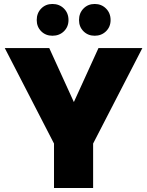

<svg xmlns="http://www.w3.org/2000/svg" viewBox="-20 -947 741 967"><path d="M697 -705 449 -224V0H252V-224L4 -705H228L352 -433L476 -705ZM244 -767Q210 -767 187.5 -789.5Q165 -812 165 -846Q165 -881 187.5 -904Q210 -927 244 -927Q279 -927 302 -904Q325 -881 325 -846Q325 -812 302 -789.5Q279 -767 244 -767ZM457 -767Q423 -767 400.5 -789.5Q378 -812 378 -846Q378 -881 400.5 -904Q423 -927 457 -927Q491 -927 514 -904Q537 -881 537 -846Q537 -812 514 -789.5Q491 -767 457 -767Z"/></svg>

Font: DVN-Poppins ExtBd
Style: Regular
Weight: 800
Designer: Ninad Kale (Devanagari), Jonny Pinhorn (Latin)
Foundry: Indian Type Foundry
Version: 4.004